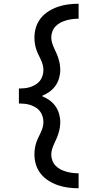

<svg xmlns="http://www.w3.org/2000/svg" viewBox="-20 -853 540 1026"><path d="M400 153Q372 153 344.5 149.5Q317 146 290.5 137Q264 128 240 113Q216 98 198.5 76.5Q181 55 172.5 28Q164 1 164 -27Q164 -42 166 -57Q168 -72 172.5 -86.5Q177 -101 183.5 -115Q190 -129 196.5 -142.5Q203 -156 207.5 -170.5Q212 -185 212 -201Q212 -216 207.5 -231Q203 -246 193.5 -258.5Q184 -271 170.5 -279Q157 -287 142 -292Q127 -297 111.5 -298.5Q96 -300 81 -300V-380Q96 -380 111.5 -381.5Q127 -383 142 -388Q157 -393 170.5 -401Q184 -409 193.5 -421.5Q203 -434 207.5 -449Q212 -464 212 -479Q212 -495 207.5 -509.5Q203 -524 196.5 -537.5Q190 -551 183.5 -565Q177 -579 172.5 -593.5Q168 -608 166 -623Q164 -638 164 -653Q164 -681 172.5 -708Q181 -735 198.5 -756.5Q216 -778 240 -793Q264 -808 290.5 -817Q317 -826 344.5 -829.5Q372 -833 400 -833V-753Q384 -753 367.5 -751Q351 -749 335 -744.5Q319 -740 304 -732.5Q289 -725 277.5 -713Q266 -701 260 -685.5Q254 -670 254 -653Q254 -638 258.5 -623.5Q263 -609 269.5 -595Q276 -581 282 -567.5Q288 -554 292.5 -539.5Q297 -525 299.5 -510Q302 -495 302 -479Q302 -457 295.5 -434.5Q289 -412 275.5 -393.5Q262 -375 243.5 -362Q225 -349 203 -340Q225 -331 243.5 -318Q262 -305 275.5 -286.5Q289 -268 295.5 -245.5Q302 -223 302 -201Q302 -185 299.5 -170Q297 -155 292.5 -140.5Q288 -126 282 -112.5Q276 -99 269.5 -85Q263 -71 258.5 -56.5Q254 -42 254 -27Q254 -10 260 5.5Q266 21 277.5 33Q289 45 304 52.5Q319 60 335 64.5Q351 69 367.5 71Q384 73 400 73Z"/></svg>

Font: Iosevka Term Medium
Style: Regular
Weight: 500
Monospace: yes
Designer: Belleve Invis
Foundry: Belleve Invis
Version: Version 26.3.1